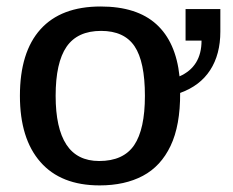

<svg xmlns="http://www.w3.org/2000/svg" viewBox="-20 -558 714 588"><path d="M531.7 -273.4Q532.2 -173.8 502.4 -111.3Q472.7 -48.8 417.5 -19.5Q362.3 9.8 285.2 9.8Q166.5 9.8 103.8 -61.8Q41 -133.3 41 -264.6Q41 -398.4 104 -468.3Q167 -538.1 288.1 -538.1Q398.9 -538.1 458.7 -483.9Q518.6 -429.7 529.8 -324.2Q597.2 -354 597.2 -433.6H548.3V-530.3H654.8V-461.4Q654.8 -391.6 623.8 -343.5Q592.8 -295.4 531.7 -273.4ZM423.8 -264.6Q423.8 -369.1 392.1 -416.3Q360.4 -463.4 289.6 -463.4Q217.3 -463.4 183.8 -414.8Q150.4 -366.2 150.4 -264.6Q150.4 -165.5 183.3 -115.2Q216.3 -64.9 283.7 -64.9Q357.9 -64.9 390.9 -113.5Q423.8 -162.1 423.8 -264.6Z"/></svg>

Font: Arimo Medium
Style: Regular
Weight: 500
Designer: Steve Matteson
Foundry: Monotype Imaging Inc.
Version: Version 1.33